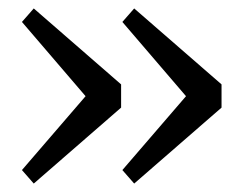

<svg xmlns="http://www.w3.org/2000/svg" viewBox="-20 -496 580 455"><path d="M298 -476 505 -296V-241L298 -61L270 -93L438 -288V-248L270 -444ZM60 -476 267 -296V-241L60 -61L32 -93L200 -288V-248L32 -444Z"/></svg>

Font: Source Serif 4
Style: Regular
Weight: 400
Designer: Frank Grießhammer
Foundry: Adobe Systems Incorporated
Version: Version 4.004;hotconv 1.0.116;makeotfexe 2.5.65601